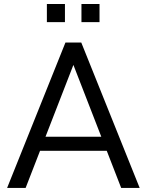

<svg xmlns="http://www.w3.org/2000/svg" viewBox="-20 -929 726 949"><path d="M303.5 -718.8H381.7L670.4 0H579L322.9 -659.4H362.7L106.6 0H15.1ZM152 -183.7V-253.1H533.6V-183.7ZM382.6 -909.3H471.9V-819.5H382.6ZM211.7 -909.3H301V-819.5H211.7Z"/></svg>

Font: Min Sans VF VF
Style: Regular
Weight: 400
Designer: Jinseong-Kim, NotoSansCJK, Nunito
Foundry: Jinseong-Kim
Version: Version 1.420;Glyphs 3.1.2 (3151)